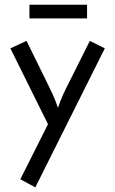

<svg xmlns="http://www.w3.org/2000/svg" viewBox="-20 -591 491 819"><path d="M66.7 173.6Q66.7 173.6 184.7 -61.1L24.3 -384.7Q24.3 -384.7 93.1 -416.7L181.9 -236.1Q193.8 -211.8 204.9 -188.2Q216 -164.6 227.1 -131.2Q238.9 -164.6 249.7 -188.5Q260.4 -212.5 272.9 -236.1L363.2 -416.7L427.1 -384.7Q427.1 -384.7 130.6 208.3ZM105.6 -512.5V-570.8H351.4V-512.5Z"/></svg>

Font: co2trust
Style: Regular
Weight: 400
Designer: Kristian Moeller
Foundry: Dicotype
Version: Version 1.000